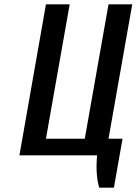

<svg xmlns="http://www.w3.org/2000/svg" viewBox="-20 -720 633 890"><path d="M440 150Q431 120 428.5 82.5Q426 45 430 0H70L193 -700H303L193 -77H373L483 -700H593L483 -77H548L508 150Z"/></svg>

Font: Cuprum SemiBold
Style: Italic
Weight: 600
Italic angle: -10°
Version: Version 3.000